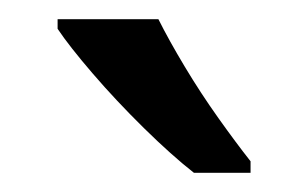

<svg xmlns="http://www.w3.org/2000/svg" viewBox="-20 -786 321 200"><path d="M145 -766Q156 -744 172.5 -716.5Q189 -689 207.5 -663Q226 -637 241 -618V-606H182Q159 -624 130 -652.5Q101 -681 76.5 -709.5Q52 -738 40 -756V-766Z"/></svg>

Font: Noto Sans Hatran
Style: Regular
Weight: 400
Designer: Monotype Design Team
Foundry: Monotype Imaging Inc.
Version: Version 2.001; ttfautohint (v1.8.4.7-5d5b)